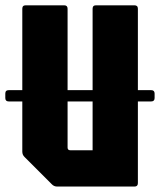

<svg xmlns="http://www.w3.org/2000/svg" viewBox="-22 -686 589 706"><path d="M188.5 0Q176.5 0 168.5 -8.5L68.5 -108.5Q60 -116.5 60 -128.5V-654Q60 -666.5 72.5 -666.5H214Q226.5 -666.5 226.5 -654V-143.5Q226.5 -133.5 236.5 -133.5H318.5V-654Q318.5 -666.5 331 -666.5H472.5Q485 -666.5 485 -654V-12.5Q485 0 472.5 0ZM10 -313Q-2.5 -313 -2.5 -325.5V-342Q-2.5 -354.5 10 -354.5H534Q546.5 -354.5 546.5 -342V-325.5Q546.5 -313 534 -313Z"/></svg>

Font: Jaro
Style: Regular
Weight: 400
Designer: Agyei Archer, Celine Hurka, Mirko Velimirović
Version: Version 1.000